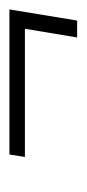

<svg xmlns="http://www.w3.org/2000/svg" viewBox="-268 -868 180 397"><g transform="rotate(90 -178.5 -670.0)"><path d="M-357 -600 -334 -740H-299L-317 -632H-52L-57 -600Z"/></g></svg>

Font: Iosevka Extralight Oblique
Style: Regular
Weight: 200
Italic angle: -9°
Monospace: yes
Designer: Belleve Invis
Foundry: Belleve Invis
Version: Version 32.5.0; ttfautohint (v1.8.4)